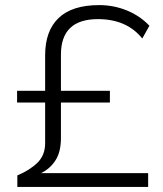

<svg xmlns="http://www.w3.org/2000/svg" viewBox="-20 -733 640 753"><path d="M48 0V-45Q98 -66 127.5 -95.5Q157 -125 157 -171V-331H47V-377H157V-516Q157 -612 210 -662.5Q263 -713 369 -713Q426 -713 477.5 -692Q529 -671 566 -632L538 -582Q477 -658 364 -658Q219 -658 219 -519V-377H411V-331H219V-192Q219 -137 197.5 -104Q176 -71 141 -54H561V0Z"/></svg>

Font: Winston Light
Style: Regular
Weight: 300
Designer: Original fonts by Vernon Adams / Changes by Cristiano Sobral
Foundry: Original fonts by Vernon Adams / Changes by Cristiano Sobral
Version: Version 2.503;July 17, 2020;FontCreator 13.0.0.2655 64-bit